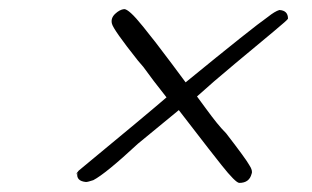

<svg xmlns="http://www.w3.org/2000/svg" viewBox="-20 -474 685 422"><path d="M150 -94Q148 -92 147 -90Q147 -92 153 -99Q308 -227 346 -260Q315 -299 295 -327L283 -341Q229 -409 226 -422Q223 -434 233 -443.5Q243 -453 253 -454Q258 -454 268 -445Q278 -436 294.5 -415.5Q311 -395 323 -379.5Q335 -364 357.5 -334Q380 -304 388 -293Q536 -414 569 -437Q584 -449 594 -452Q613 -451 613 -433Q613 -431 580.5 -404Q548 -377 497 -334.5Q446 -292 413 -262Q419 -254 432.5 -235.5Q446 -217 456.5 -204Q467 -191 477 -181Q521 -124 528 -111Q536 -99 533 -92Q528 -72 506 -72Q502 -72 492 -82Q482 -92 467 -111Q452 -130 437.5 -148.5Q423 -167 403.5 -192.5Q384 -218 373 -232L283 -158Q212 -92 185 -78Q173 -74 169 -74Q147 -76 150 -94Z"/></svg>

Font: Coval
Style: ExtraLight Italic
Weight: 200
Foundry: Context Ltd
Version: Version 001.000